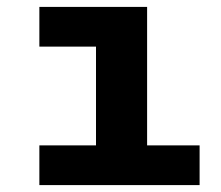

<svg xmlns="http://www.w3.org/2000/svg" viewBox="-20 -536 640 556"><path d="M94 -115H258V-401H94V-516H406V-115H558V0H94Z"/></svg>

Font: iA Writer Mono V
Style: Regular
Weight: 400
Designer: Mike Abbink, Paul van der Laan, Pieter van Rosmalen
Foundry: Bold Monday
Version: Version 2.000